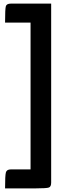

<svg xmlns="http://www.w3.org/2000/svg" viewBox="-20 -842 390 1062"><path d="M8 200Q8 129 12.5 112Q17 95 40 95H149V-717H8Q8 -794 12.5 -808Q17 -822 40 -822H263V168Q263 190 251 195Q239 200 177 200Z"/></svg>

Font: Yanone Kaffeesatz Bold
Style: Regular
Weight: 700
Designer: Yanone (Cyrillic: Daniel Pouzeot)
Foundry: Yanone
Version: Version 1.003;PS 001.003;hotconv 1.0.88;makeotf.lib2.5.64775